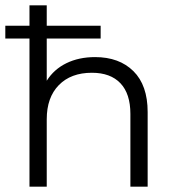

<svg xmlns="http://www.w3.org/2000/svg" viewBox="-20 -703 662 723"><path d="M536 -281V0H471V-274Q471 -350 433.5 -389.5Q396 -429 326 -429Q247 -429 201.5 -382.5Q156 -336 156 -254V0H91V-683H156V-399Q183 -442 230 -465Q277 -488 338 -488Q429 -488 482.5 -435Q536 -382 536 -281ZM0 -606H359V-558H0Z"/></svg>

Font: Montserrat Ace
Style: Regular
Weight: 400
Designer: Julieta Ulanovsky
Foundry: Julieta Ulanovsky
Version: Version 1